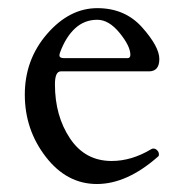

<svg xmlns="http://www.w3.org/2000/svg" viewBox="-20 -445 449 476"><path d="M41.5 -210.4Q41.5 -297.4 96.9 -361.1Q152.3 -424.8 221.2 -424.8Q290 -424.8 332.5 -377Q375 -329.1 375 -298.8Q375 -268.6 350.1 -268.1H130.9Q116.2 -268.1 116.2 -235.8Q116.2 -157.7 153.6 -101.8Q190.9 -45.9 256.8 -45.9Q306.2 -45.9 355 -75.2Q357.4 -76.7 360.4 -76.7Q366.2 -76.7 370.6 -71.3Q374 -67.9 374 -61Q374 -58.6 372.1 -57.1Q294.9 11.2 220.2 11.2Q145.5 11.2 93.5 -56.2Q41.5 -123.5 41.5 -210.4ZM127.4 -307.6Q127.4 -300.8 139.2 -300.8H295.9Q303.2 -300.8 303.2 -309.1Q303.2 -330.6 276.6 -363.3Q250 -396 221.2 -396Q189.5 -396 166.3 -374.8Q143.1 -353.5 128.9 -314.9Q127.4 -311 127.4 -307.6Z"/></svg>

Font: Junicode
Style: Regular
Weight: 400
Designer: Peter S. Baker
Foundry: Briery Creek Software
Version: Version 0.7.2